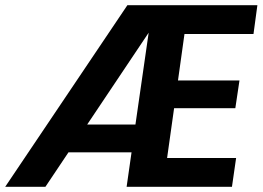

<svg xmlns="http://www.w3.org/2000/svg" viewBox="-52 -720 1012 740"><path d="M-32 0 439 -700H940L925 -589H659L634 -410H871L855 -303H619L592 -111H858L842 0H436L455 -133H212L123 0ZM521 -594 284 -240H470Z"/></svg>

Font: Host Grotesk ExtraBold
Style: Italic
Weight: 800
Italic angle: -8°
Designer: Doğukan Karapınar
Foundry: Element Type
Version: Version 1.003; ttfautohint (v1.8.4.7-5d5b)